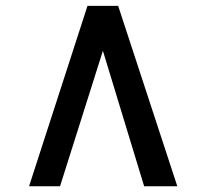

<svg xmlns="http://www.w3.org/2000/svg" viewBox="-20 -768 703 654"><path d="M382.5 -748 584 -133.5H471L330.5 -595L184.5 -133.5H79L278 -748Z"/></svg>

Font: Merriweather 24pt ExtraBold
Style: Regular
Weight: 800
Version: Version 2.100